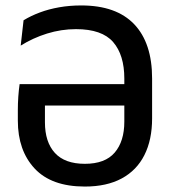

<svg xmlns="http://www.w3.org/2000/svg" viewBox="-20 -672 628 705"><path d="M291.5 13Q169 13 107.2 -53.2Q45.5 -119.5 45.5 -229V-267Q45.5 -292 47.2 -317Q49 -342 52 -363H477.5V-284.5H121.5L145 -311.5V-223Q145 -150.5 181.5 -110.5Q218 -70.5 291.5 -70.5Q366 -70.5 401.2 -111.8Q436.5 -153 436.5 -225.5V-383.5Q436.5 -470 395.5 -517.5Q354.5 -565 259 -565Q205 -565 152.8 -548.8Q100.5 -532.5 56 -504.5L66.5 -597.5Q93.5 -614 126.2 -626.2Q159 -638.5 197.2 -645.2Q235.5 -652 278.5 -652Q407 -652 472.8 -583Q538.5 -514 538.5 -384V-237Q538.5 -158.5 510.2 -102.5Q482 -46.5 427 -16.8Q372 13 291.5 13Z"/></svg>

Font: Anek Latin Medium
Style: Regular
Weight: 500
Designer: Yesha Goshar
Foundry: Ek Type
Version: Version 1.003